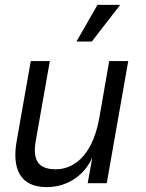

<svg xmlns="http://www.w3.org/2000/svg" viewBox="-20 -750 599 786"><path d="M171 16C262 16 329 -38 358 -106L339 0H417L505 -500H427L386 -264C355 -97 269 -57 209 -57C149 -57 111 -81 126 -171L184 -500H106L48 -171C29 -61 61 16 171 16ZM293 -580H356L472 -730H379Z"/></svg>

Font: Uncut Sans
Style: Italic
Weight: 400
Italic angle: -10°
Designer: Kasper Nordkvist
Foundry: Uncut Type
Version: Version 1.111;FEAKit 1.0